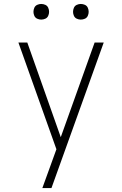

<svg xmlns="http://www.w3.org/2000/svg" viewBox="-20 -745 616 970"><path d="M194 205H240L504 -530H458L287 -52L118 -530H73L265 9L231 103Q222 129 212.5 154Q203 179 194 205ZM388 -646Q399 -646 409 -650.5Q419 -655 423.5 -665Q428 -675 428 -685Q428 -696 423.5 -706Q419 -716 409 -720.5Q399 -725 388 -725Q378 -725 368 -720.5Q358 -716 353.5 -706Q349 -696 349 -685Q349 -675 353.5 -665Q358 -655 368 -650.5Q378 -646 388 -646ZM188 -646Q199 -646 209 -650.5Q219 -655 223.5 -665Q228 -675 228 -685Q228 -696 223.5 -706Q219 -716 209 -720.5Q199 -725 188 -725Q178 -725 168 -720.5Q158 -716 153.5 -706Q149 -696 149 -685Q149 -675 153.5 -665Q158 -655 168 -650.5Q178 -646 188 -646Z"/></svg>

Font: Iosevka Sparkle Extralight
Style: Regular
Weight: 200
Designer: Belleve Invis
Foundry: Belleve Invis
Version: Version 4.5.0; ttfautohint (v1.8.3)